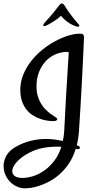

<svg xmlns="http://www.w3.org/2000/svg" viewBox="-69 -887 543 1082"><path d="M404.3 -676.8Q404.3 -674.3 403.3 -652.1Q402.3 -629.9 400.6 -592.3Q398.9 -554.7 396.5 -504.4Q394 -454.1 390.9 -396Q387.7 -337.9 384 -274.7Q380.4 -211.4 376 -147.9Q374.5 -126 371.3 -106.2Q368.2 -86.4 363.3 -67.9L372.1 -64.9Q381.3 -61 381.3 -54.7Q381.3 -51.3 378.7 -48.8Q376 -46.4 371.1 -46.4Q369.6 -46.4 366.5 -46.9Q363.3 -47.4 357.9 -48.3Q343.8 -2.9 320.3 32.7Q296.9 68.4 266.6 95.2Q236.3 122.1 200.7 139.9Q165 157.7 126.5 167.5Q99.1 174.3 73.7 174.3Q47.4 174.3 24.9 163.8Q2.4 153.3 -13.9 135.7Q-30.3 118.2 -39.6 95.5Q-48.8 72.8 -48.8 48.3Q-48.8 19 -33 -9.8Q-17.1 -38.6 19 -59.1Q63.5 -84 106.2 -94Q148.9 -104 189 -104Q214.4 -104 238.5 -100.8Q262.7 -97.7 285.2 -92.3Q288.1 -105.5 290 -119.9Q292 -134.3 293 -149.9Q294.4 -176.8 296.9 -225.1Q298.8 -266.1 302.7 -334.2Q306.6 -402.3 313 -504.9Q313.5 -515.6 314.5 -528.8Q315.4 -542 316.2 -554Q316.9 -565.9 317.6 -575.2Q318.4 -584.5 318.4 -587.9Q318.4 -591.8 316.2 -593.3Q314 -594.7 311.5 -594.7Q274.4 -594.7 242.4 -580.3Q210.4 -565.9 187 -540.3Q163.6 -514.6 150.1 -479.2Q136.7 -443.8 136.7 -401.4Q136.7 -369.6 144 -345.2Q151.4 -320.8 162.8 -302Q174.3 -283.2 188 -269.8Q201.7 -256.3 214.4 -246.8Q227.1 -237.3 237.1 -231.2Q247.1 -225.1 251 -221.2Q253.9 -218.3 253.9 -215.3Q253.9 -210.9 248.3 -207.8Q242.7 -204.6 231.4 -204.6Q215.8 -204.6 196 -207.5Q176.3 -210.4 155.5 -217.8Q134.8 -225.1 115 -237.8Q95.2 -250.5 79.8 -270Q64.5 -289.6 54.9 -316.9Q45.4 -344.2 45.4 -381.3Q45.4 -425.3 62 -466.1Q78.6 -506.8 106 -542Q133.3 -577.1 168.5 -605.7Q203.6 -634.3 241.2 -654.5Q278.8 -674.8 315.2 -686Q351.6 -697.3 381.8 -697.3Q394.5 -697.3 399.4 -692.6Q404.3 -688 404.3 -676.8ZM58.6 115.7Q84 115.7 115.2 106.4Q146.5 97.2 177.2 76.4Q208 55.7 234.6 22.2Q261.2 -11.2 276.9 -59.6Q270.5 -60.1 264.2 -60.3Q257.8 -60.5 251 -60.5Q230.5 -60.5 208 -58.3Q185.5 -56.2 162.1 -50.8Q131.3 -43.9 102.1 -29.5Q72.8 -15.1 50 2.9Q27.3 21 13.7 40.8Q0 60.5 0 77.6Q0 94.7 14.2 105.2Q28.3 115.7 58.6 115.7ZM374 -750.5Q378.4 -746.1 378.4 -743.2Q378.4 -740.2 376 -738.3Q373.5 -736.3 369.6 -736.3Q365.7 -736.3 360.4 -738.3Q356.4 -739.7 347.9 -742.9Q339.4 -746.1 327.6 -752.9Q315.9 -759.8 302.2 -770.5Q288.6 -781.2 274.4 -797.9Q265.6 -789.1 253.2 -780Q240.7 -771 228.5 -763.4Q216.3 -755.9 205.6 -750Q194.8 -744.1 189.5 -741.7Q185.1 -739.7 181.6 -739.7Q174.8 -739.7 174.8 -746.1Q174.8 -750 179.7 -755.9Q183.6 -760.7 190.4 -768.1Q197.3 -775.4 207.8 -787.1Q218.3 -798.8 232.7 -816.2Q247.1 -833.5 266.1 -858.9Q272.9 -867.2 279.8 -867.2Q284.7 -867.2 288.1 -864.3Q291.5 -861.3 295.4 -854.5Q304.7 -838.9 316.9 -821.8Q329.1 -804.7 340.8 -789.8Q352.5 -774.9 361.6 -764.2Q370.6 -753.4 374 -750.5Z"/></svg>

Font: Engagement
Style: Regular
Weight: 400
Designer: Astigmatic (AOETI)
Foundry: Astigmatic (AOETI)
Version: Version 1.000